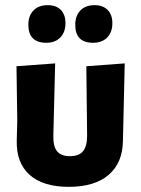

<svg xmlns="http://www.w3.org/2000/svg" viewBox="-20 -716 546 745"><path d="M165 -696Q198 -696 216 -677.5Q234 -659 234 -626Q234 -591 214 -570.5Q194 -550 160 -550Q90 -550 90 -620Q90 -655 110 -675.5Q130 -696 165 -696ZM347 -696Q379 -696 397.5 -677.5Q416 -659 416 -626Q416 -591 396 -570.5Q376 -550 341 -550Q272 -550 272 -620Q272 -655 292 -675.5Q312 -696 347 -696ZM45 -170 47 -247 44 -459 194 -470 187 -190Q186 -148 201.5 -129Q217 -110 251 -110Q286 -110 302 -129Q318 -148 318 -190L315 -459L464 -470L457 -170Q456 -84 401.5 -37.5Q347 9 247 9Q147 9 95 -37.5Q43 -84 45 -170Z"/></svg>

Font: Alegreya Sans ExtraBold
Style: Regular
Weight: 800
Designer: Juan Pablo del Peral
Foundry: Huerta Tipografica
Version: Version 2.007